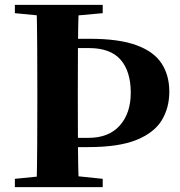

<svg xmlns="http://www.w3.org/2000/svg" viewBox="-20 -767 739 787"><path d="M220 -164V-202H343Q426 -202 471 -252.5Q516 -303 516 -387Q516 -474 474.5 -522Q433 -570 344 -570H220V-608H349Q467 -608 538.5 -582Q610 -556 642 -507.5Q674 -459 674 -391Q674 -325 643 -274Q612 -223 539.5 -193.5Q467 -164 341 -164ZM130 0Q132 -86 132.5 -174Q133 -262 133 -351V-395Q133 -484 132.5 -571.5Q132 -659 130 -747H303Q300 -661 299.5 -573Q299 -485 299 -397V-352Q299 -264 299.5 -176Q300 -88 303 0ZM196 -698 41 -713V-747H401V-713L236 -698ZM41 0V-34L202 -50H247L401 -34V0Z"/></svg>

Font: Noto Serif SC ExtraLight Black
Style: Regular
Weight: 900
Version: Version 2.002-H1;hotconv 1.1.0;makeotfexe 2.6.0